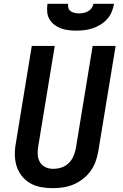

<svg xmlns="http://www.w3.org/2000/svg" viewBox="-20 -975 640 1003"><path d="M255 8Q224 8 194 2.5Q164 -3 138.5 -17.5Q113 -32 94.5 -55Q76 -78 67 -106.5Q58 -135 57.5 -166Q57 -197 63 -228L146 -735H266L180 -212Q176 -190 177 -168.5Q178 -147 188 -129Q198 -111 217 -102Q236 -93 257 -93Q279 -93 300 -99.5Q321 -106 337.5 -121.5Q354 -137 363 -157.5Q372 -178 376 -199L464 -735H584L493 -182Q488 -155 478.5 -129Q469 -103 452 -80Q435 -57 411.5 -39Q388 -21 362 -10.5Q336 0 309 4Q282 8 255 8ZM379 -815Q358 -815 337 -817.5Q316 -820 297.5 -827Q279 -834 263.5 -846Q248 -858 238 -875.5Q228 -893 226.5 -913.5Q225 -934 228 -955H336Q334 -943 337.5 -932.5Q341 -922 350 -916Q359 -910 370.5 -907.5Q382 -905 394 -905Q406 -905 417.5 -907.5Q429 -910 440 -916Q451 -922 458.5 -932.5Q466 -943 468 -955H576Q572 -934 563.5 -913Q555 -892 539.5 -875Q524 -858 504.5 -846Q485 -834 464 -827Q443 -820 421.5 -817.5Q400 -815 379 -815Z"/></svg>

Font: Iosevka Curly Extended
Style: Bold Italic
Weight: 700
Width: 7
Italic angle: -9°
Monospace: yes
Designer: Belleve Invis
Foundry: Belleve Invis
Version: Version 11.1.0; ttfautohint (v1.8.3)